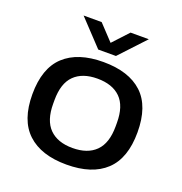

<svg xmlns="http://www.w3.org/2000/svg" viewBox="-132 -840 920 968"><g transform="rotate(20 328.5 -356.0)"><path d="M153 -724H250L328 -641L405 -724H503L376 -588H281ZM328 12Q192 12 119 -56Q46 -124 46 -263Q46 -403 119 -470.5Q192 -538 328 -538Q465 -538 537.5 -470.5Q610 -403 610 -263Q610 -124 537.5 -56Q465 12 328 12ZM328 -77Q409 -77 452.5 -120.5Q496 -164 496 -254V-273Q496 -363 452.5 -406Q409 -449 328 -449Q248 -449 204.5 -406Q161 -363 161 -273V-254Q161 -164 204.5 -120.5Q248 -77 328 -77Z"/></g></svg>

Font: Archivo SemiExpanded Medium
Style: Regular
Weight: 500
Width: 6
Designer: Hector Gatti
Foundry: Omnibus-Type
Version: Version 2.001; ttfautohint (v1.8.3)